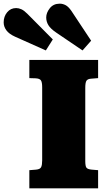

<svg xmlns="http://www.w3.org/2000/svg" viewBox="-112 -1027 603 1047"><path d="M48 0V-99L85 -102Q107 -104 112.5 -116Q118 -128 118 -152V-551Q118 -579 111 -589Q104 -599 81 -600L48 -601V-700H423V-601L386 -598Q367 -597 360 -587.5Q353 -578 353 -548V-149Q353 -121 359.5 -112.5Q366 -104 388 -102L423 -99V0ZM338 -752 195 -849Q164 -870 152 -889.5Q140 -909 140 -932Q140 -957 159.5 -982Q179 -1007 214 -1007Q230 -1007 245.5 -999Q261 -991 277 -968L385 -805ZM138 -752 -30 -827Q-63 -842 -77.5 -862Q-92 -882 -92 -905Q-92 -937 -73 -960Q-54 -983 -24 -983Q-10 -983 4.5 -976.5Q19 -970 37 -952L176 -812Z"/></svg>

Font: Literata Variable Black
Style: Regular
Weight: 900
Designer: Latin by Veronika Burian and Jose Scaglione. Greek by Irene Vlachou. Cyrillic by Vera Evstafieva.
Foundry: TypeTogether
Version: Version 3.021